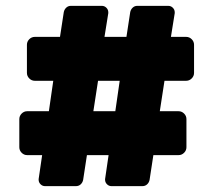

<svg xmlns="http://www.w3.org/2000/svg" viewBox="-20 -675 729 656"><path d="M616 -549Q627 -549 635 -541Q643 -533 643 -522V-426Q643 -415 635 -407Q627 -399 616 -399H542L526 -295H590Q601 -295 609 -287Q617 -279 617 -268V-172Q617 -161 609 -153Q601 -145 590 -145H504L491 -60Q489 -51 482.5 -45Q476 -39 466 -39H361Q352 -39 345.5 -45.5Q339 -52 339 -61V-63L351 -145H277L264 -60Q262 -51 255.5 -45Q249 -39 239 -39H134Q125 -39 118.5 -45.5Q112 -52 112 -61V-63L124 -145H73Q62 -145 54 -153Q46 -161 46 -172V-268Q46 -279 54 -287Q62 -295 73 -295H147L162 -399H99Q88 -399 80 -407Q72 -415 72 -426V-522Q72 -533 80 -541Q88 -549 99 -549H185L198 -634Q200 -643 206.5 -649Q213 -655 222 -655H328Q337 -655 343.5 -648.5Q350 -642 350 -633V-630L337 -549H412L425 -634Q427 -643 433.5 -649Q440 -655 449 -655H555Q564 -655 570.5 -648.5Q577 -642 577 -633V-630L564 -549ZM374 -295 389 -399H315L299 -295Z"/></svg>

Font: Rubik
Style: Regular
Weight: 700
Designer: Hubert & Fischer
Foundry: Hubert & Fischer
Version: Version 1.100